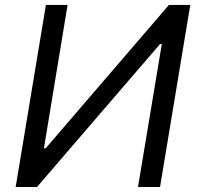

<svg xmlns="http://www.w3.org/2000/svg" viewBox="-20 -747 793 767"><path d="M163.4 -727.3H250L155.5 -154.8H162.6L654.8 -727.3H740.1L619.3 0H531.2L626.4 -571H619.3L127.8 0H42.6Z"/></svg>

Font: Inter P
Style: Italic
Weight: 400
Italic angle: -9.40001°
Designer: Rasmus Andersson
Foundry: rsms
Version: Version 3.018;git-588b23468